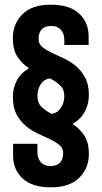

<svg xmlns="http://www.w3.org/2000/svg" viewBox="-20 -728 436 821"><path d="M35 -314Q35 -352 52 -384Q69 -416 104 -436Q75 -455 55 -484.5Q35 -514 35 -566Q35 -626 76 -667Q117 -708 197 -708Q278 -708 318.5 -670Q359 -632 359 -572V-536H255V-557Q255 -584 240.5 -600.5Q226 -617 200 -617Q145 -617 145 -561Q145 -540 161 -527Q177 -514 201 -502.5Q225 -491 252.5 -478.5Q280 -466 304 -446Q328 -426 344 -396.5Q360 -367 360 -321Q360 -283 342.5 -250.5Q325 -218 290 -198Q319 -180 339.5 -150Q360 -120 360 -69Q360 -9 319 32Q278 73 198 73Q117 73 76.5 35Q36 -3 36 -63V-113H140V-78Q140 -51 154.5 -34.5Q169 -18 195 -18Q250 -18 250 -74Q250 -95 234 -108Q218 -121 194 -132.5Q170 -144 142.5 -156.5Q115 -169 91 -189Q67 -209 51 -238.5Q35 -268 35 -314ZM140 -318Q140 -288 157.5 -271Q175 -254 201 -241Q226 -245 240.5 -267Q255 -289 255 -317Q255 -346 237 -363Q219 -380 193 -393Q168 -389 154 -367.5Q140 -346 140 -318Z"/></svg>

Font: SVN-Bebas Neue
Style: Bold
Weight: 700
Designer: Ryoichi Tsunekawa
Foundry: Ryoichi Tsunekawa
Version: Version 1.300; ttfautohint (v1.7.9-c794)